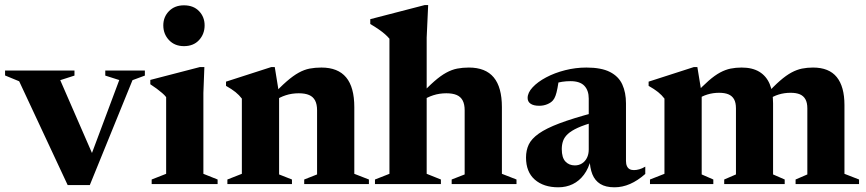

<svg xmlns="http://www.w3.org/2000/svg" viewBox="-32 -744 3502 776"><path d="M503.5 -420 331 4H241.5L45.5 -415.5L-11.5 -439V-459H269V-438.5L211.5 -420L357 -86L323 -81L450 -420.5L393.5 -438.5V-459H553.5V-438.5Z M711.5 -557.5Q674 -557.5 651 -582Q628 -606.5 628 -641.5Q628 -675.5 651 -699Q674 -722.5 711.5 -722.5Q750 -722.5 772.5 -699Q795 -675.5 795 -641.5Q795 -606.5 772.5 -582Q750 -557.5 711.5 -557.5ZM794 -473 790 -368.5V-41.5L847.5 -18.5V0H581V-18.5L639.5 -41.5V-351.5Q633 -360 623.2 -368.2Q613.5 -376.5 601.5 -385.5Q589.5 -394.5 575.5 -403.5V-421L776 -473Z M1096 -365V-39L1148 -18.5V0H887V-18.5L945.5 -41.5V-345.5Q935 -359.5 919.8 -371.8Q904.5 -384 881.5 -397V-414L1064.5 -473H1078.5ZM1197.5 -18.5 1249.5 -39V-298.5Q1249.5 -322.5 1241.5 -337.8Q1233.5 -353 1217.2 -360Q1201 -367 1175.5 -367Q1147.5 -367 1123 -359Q1098.5 -351 1080.5 -338L1066 -355Q1100 -392 1126.5 -415Q1153 -438 1175.2 -450.2Q1197.5 -462.5 1219.5 -466.8Q1241.5 -471 1267 -471Q1334 -471 1367 -431.2Q1400 -391.5 1400 -311V-41.5L1459 -18.5V0H1197.5Z M1793.5 -18.5 1846 -39V-298.5Q1846 -322.5 1838 -337.8Q1830 -353 1813.8 -360Q1797.5 -367 1772 -367Q1744 -367 1719.2 -359Q1694.5 -351 1676.5 -338L1662.5 -355Q1696.5 -392 1722.8 -415Q1749 -438 1771.5 -450.2Q1794 -462.5 1816 -466.8Q1838 -471 1863 -471Q1930.5 -471 1963.5 -431.2Q1996.5 -391.5 1996.5 -311V-41.5L2055.5 -18.5V0H1793.5ZM1750 0H1483.5V-18.5L1542 -41.5V-587.5Q1534.5 -596.5 1524 -605.8Q1513.5 -615 1498.8 -625.2Q1484 -635.5 1464.5 -647V-666.5L1684.5 -723.5H1698.5L1692.5 -592V-41.5L1750 -18.5Z M2370 -289 2371.5 -251Q2329.5 -239.5 2303.2 -227.5Q2277 -215.5 2263 -202.5Q2249 -189.5 2243.8 -174.5Q2238.5 -159.5 2238.5 -141.5Q2238.5 -107 2253.2 -91.2Q2268 -75.5 2291.5 -75.5Q2307.5 -75.5 2320.2 -83.5Q2333 -91.5 2340.2 -106Q2347.5 -120.5 2347.5 -140V-345.5Q2347.5 -378.5 2329.8 -397.2Q2312 -416 2273.5 -416Q2256.5 -416 2240 -413.5Q2223.5 -411 2210.5 -406L2229 -438.5Q2225 -408 2221.2 -388.2Q2217.5 -368.5 2213.2 -357Q2209 -345.5 2203 -338.5Q2195 -329 2180 -322.8Q2165 -316.5 2147.5 -316.5Q2124.5 -316.5 2112.5 -324.8Q2100.5 -333 2100.5 -348Q2100.5 -369.5 2120.8 -391.2Q2141 -413 2175.2 -431.2Q2209.5 -449.5 2251.8 -460.2Q2294 -471 2338 -471Q2398.5 -471 2433.5 -453Q2468.5 -435 2483.2 -402.5Q2498 -370 2498 -326.5V-93.5Q2498 -81 2501.8 -72.8Q2505.5 -64.5 2512.5 -60.5Q2519.5 -56.5 2530 -56.5Q2540.5 -56.5 2552 -59.8Q2563.5 -63 2576 -70.5V-41Q2545.5 -14 2514.5 -0.5Q2483.5 13 2451.5 13Q2416 13 2394.2 -0.5Q2372.5 -14 2362.2 -39.5Q2352 -65 2351 -101H2356.5Q2347 -63 2328 -37.8Q2309 -12.5 2282.8 0.2Q2256.5 13 2224.5 13Q2165 13 2129.5 -18Q2094 -49 2094 -107.5Q2094 -136.5 2105 -159.8Q2116 -183 2145.5 -204Q2175 -225 2229.2 -245.5Q2283.5 -266 2370 -289Z M2804 -366V-39L2851 -18.5V0H2595V-18.5L2653.5 -41.5V-345.5Q2643 -359.5 2627.8 -371.8Q2612.5 -384 2589.5 -397V-414L2772.5 -473H2786.5ZM3092.5 -326V-39L3139.5 -18.5V0H2895V-18.5L2942.5 -39V-306Q2942.5 -329 2934.8 -342.8Q2927 -356.5 2912 -362.8Q2897 -369 2874.5 -369Q2849.5 -369 2826.8 -362Q2804 -355 2787.5 -342.5L2773.5 -360Q2806.5 -395.5 2831.8 -417.5Q2857 -439.5 2878.5 -451Q2900 -462.5 2921 -466.8Q2942 -471 2965.5 -471Q3008.5 -471 3036.8 -454Q3065 -437 3078.8 -404.5Q3092.5 -372 3092.5 -326ZM3381 -319.5V-41.5L3440 -18.5V0H3183.5V-18.5L3231 -39V-306Q3231 -329 3223.2 -342.8Q3215.5 -356.5 3200.8 -362.8Q3186 -369 3163.5 -369Q3138 -369 3115.2 -362Q3092.5 -355 3076 -342.5L3062.5 -360Q3095 -395.5 3120.2 -417.5Q3145.5 -439.5 3167 -451Q3188.5 -462.5 3209.5 -466.8Q3230.5 -471 3254 -471Q3318.5 -471 3349.8 -432.5Q3381 -394 3381 -319.5Z"/></svg>

Font: Newsreader 36pt
Style: Bold
Weight: 700
Designer: Hugues Gentile
Foundry: Production Type
Version: Version 1.003